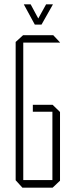

<svg xmlns="http://www.w3.org/2000/svg" viewBox="-20 -863 339 883"><path d="M87 -667V-35H221V-349H131V-381H222L256 -348V-32L222 0H83L52 -34V-670L86 -701H225L256 -668V-667ZM140 -750 90 -842V-843H121L156 -778L192 -843H223V-842L171 -750H141Z"/></svg>

Font: Foldit Thin ExtraLight
Style: Regular
Weight: 250
Version: Version 1.003